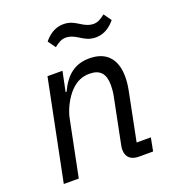

<svg xmlns="http://www.w3.org/2000/svg" viewBox="-133 -826 831 927"><g transform="rotate(-20 282.5 -363.0)"><path d="M425 -612C470 -612 502 -638 524 -665L496 -704C474 -687 458 -677 436 -677C419 -677 400 -682 371 -701C352 -713 331 -726 297 -726C252 -726 220 -700 198 -673L226 -634C248 -651 264 -661 286 -661C303 -661 322 -656 351 -637C370 -625 391 -612 425 -612ZM113 0 171 -288C179 -329 205 -383 239 -417C267 -445 297 -458 334 -458C389 -458 413 -429 413 -371C413 -359 412 -338 408 -318L360 -79C358 -69 358 -64 358 -58C358 -18 384 0 422 0H495L508 -68H435L485 -318C490 -343 492 -366 492 -385C492 -474 448 -528 359 -528C285 -528 237 -491 201 -414H196L217 -516H140L36 0Z"/></g></svg>

Font: Braiins Sans
Style: Italic
Weight: 400
Italic angle: -11.31°
Designer: Mike Abbink, Paul van der Laan, Pieter van Rosmalen, Jiri Chlebus, Lubos Buracinsky
Foundry: Bold Monday, Sudetype
Version: Version 1.000;hotconv 1.0.109;makeotfexe 2.5.65596